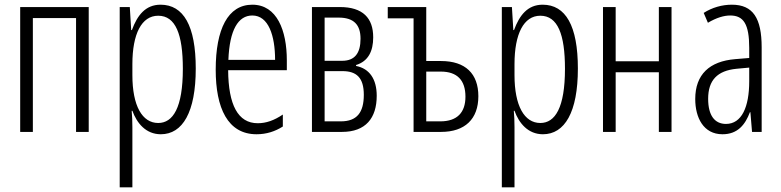

<svg xmlns="http://www.w3.org/2000/svg" viewBox="-20 -562 3329 818"><path d="M358 -532H66V0H120V-485H304V0H358Z M664 -542C600 -542 565 -497 542 -434H539L533 -532H490V236H544V-19C544 -45 543 -70 541 -90H544C563 -37 602 10 665 10C758 10 814 -84 814 -270C814 -452 762 -542 664 -542ZM654 -495C728 -495 759 -416 759 -269C759 -103 717 -38 654 -38C586 -38 544 -111 544 -242V-289C544 -417 583 -495 654 -495Z M1055 -542C951 -542 899 -438 899 -265C899 -102 950 10 1073 10C1115 10 1152 -2 1185 -23V-74C1148 -49 1114 -37 1078 -37C994 -37 953 -115 952 -263H1202V-305C1202 -432 1160 -542 1055 -542ZM1055 -496C1124 -496 1152 -410 1152 -307H953C958 -435 995 -496 1055 -496Z M1570 -403C1570 -485 1526 -532 1428 -532H1309V0H1437C1538 0 1585 -59 1585 -154C1585 -225 1554 -270 1497 -281V-285C1549 -301 1570 -344 1570 -403ZM1516 -397C1516 -335 1491 -303 1438 -303H1363V-487H1423C1488 -487 1516 -456 1516 -397ZM1530 -158C1530 -82 1500 -45 1432 -45H1363V-259H1439C1499 -259 1530 -231 1530 -158Z M1796 -532H1632V-484H1742V0H1859C1961 0 2018 -55 2018 -152C2018 -248 1963 -302 1859 -302H1796ZM1858 -257C1928 -257 1963 -220 1963 -150C1963 -83 1928 -45 1856 -45H1796V-257Z M2292 -542C2228 -542 2193 -497 2170 -434H2167L2161 -532H2118V236H2172V-19C2172 -45 2171 -70 2169 -90H2172C2191 -37 2230 10 2293 10C2386 10 2442 -84 2442 -270C2442 -452 2390 -542 2292 -542ZM2282 -495C2356 -495 2387 -416 2387 -269C2387 -103 2345 -38 2282 -38C2214 -38 2172 -111 2172 -242V-289C2172 -417 2211 -495 2282 -495Z M2603 -532H2549V0H2603V-254H2787V0H2841V-532H2787V-301H2603Z M3098 -542C3056 -542 3014 -530 2978 -507L2996 -465C3033 -487 3065 -496 3091 -496C3148 -496 3172 -459 3172 -358V-315L3112 -310C3003 -301 2942 -245 2942 -140C2942 -61 2977 10 3058 10C3123 10 3155 -31 3175 -84H3177L3184 0H3225V-360C3225 -485 3188 -542 3098 -542ZM3172 -274V-216C3172 -106 3140 -34 3073 -34C3025 -34 2997 -70 2997 -141C2997 -220 3036 -261 3118 -269Z"/></svg>

Font: Noto Sans Display Condensed Light
Style: Regular
Weight: 300
Width: 3
Designer: Monotype Design Team
Foundry: Monotype Imaging Inc.
Version: Version 1.900